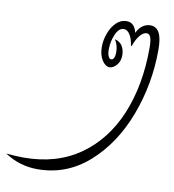

<svg xmlns="http://www.w3.org/2000/svg" viewBox="-431 -554 882 976"><g transform="rotate(10 10.0 -66.0)"><path d="M328 -361Q328 -183 266.5 -20.5Q205 142 91 243Q-23 344 -173 344Q-265 344 -342 293Q-292 298 -252 298Q-81 298 39 213Q159 128 220.5 -21Q282 -170 282 -361Q282 -398 276 -415.5Q270 -433 255 -433Q237 -433 219.5 -411Q202 -389 191 -356H187Q182 -392 168.5 -413Q155 -434 137 -434Q111 -434 95 -396.5Q79 -359 79 -319Q79 -298 84.5 -284.5Q90 -271 100 -271Q109 -271 114 -282Q119 -293 119 -311Q119 -347 101 -375Q127 -369 139.5 -349Q152 -329 152 -301Q152 -270 134.5 -250Q117 -230 98 -230Q77 -230 59.5 -257Q42 -284 42 -326Q42 -361 55 -396Q68 -431 91 -453.5Q114 -476 144 -476Q185 -476 197 -425Q207 -448 225.5 -462Q244 -476 267 -476Q297 -476 312.5 -448.5Q328 -421 328 -361Z"/></g></svg>

Font: Charmonman
Style: Regular
Weight: 400
Designer: Ekaluck Peanpanawate
Foundry: Cadson Demak Co.,Ltd.
Version: Version 1.000; ttfautohint (v1.6)